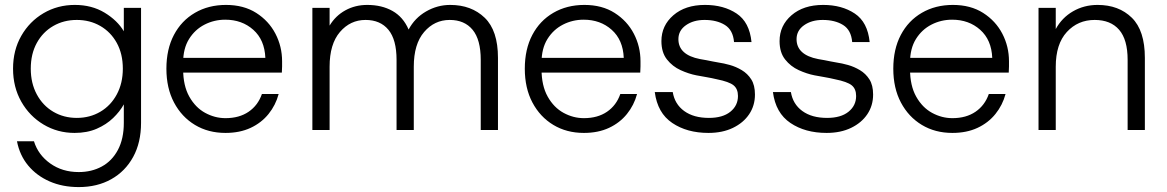

<svg xmlns="http://www.w3.org/2000/svg" viewBox="-20 -528 4739 780"><path d="M300 232Q234 232 181.5 209Q129 186 94.5 144.5Q60 103 49 46H118Q135 101 184 136Q233 171 300 171Q352 171 393.5 148.5Q435 126 459 81Q483 36 483 -29V-104Q467 -75 439.5 -48.5Q412 -22 373 -5Q334 12 283 12Q214 12 157 -22Q100 -56 66.5 -115Q33 -174 33 -249Q33 -324 66.5 -382.5Q100 -441 157 -474.5Q214 -508 284 -508Q353 -508 405 -476.5Q457 -445 483 -401V-496H553V-29Q553 51 521 109.5Q489 168 432 200Q375 232 300 232ZM292 -49Q345 -49 387.5 -74Q430 -99 454.5 -144.5Q479 -190 479 -249Q479 -309 454.5 -353.5Q430 -398 387.5 -422.5Q345 -447 292 -447Q239 -447 196.5 -422.5Q154 -398 129.5 -353.5Q105 -309 105 -249Q105 -190 129.5 -144.5Q154 -99 196.5 -74Q239 -49 292 -49Z M896 12Q826 12 772 -20.5Q718 -53 687 -111.5Q656 -170 656 -249Q656 -328 686.5 -386Q717 -444 772 -476Q827 -508 898 -508Q970 -508 1021 -475.5Q1072 -443 1099 -391Q1126 -339 1126 -279Q1126 -269 1126 -258Q1126 -247 1125 -233H710V-293H1058Q1055 -366 1009 -407Q963 -448 895 -448Q850 -448 811 -428Q772 -408 748 -369.5Q724 -331 724 -274V-247Q724 -180 749 -135.5Q774 -91 813.5 -69.5Q853 -48 896 -48Q952 -48 990 -74Q1028 -100 1044 -146H1112Q1100 -101 1071 -65Q1042 -29 998 -8.5Q954 12 896 12Z M1249 0V-496H1319V-424Q1343 -464 1383 -486Q1423 -508 1472 -508Q1531 -508 1574.5 -483.5Q1618 -459 1640 -408Q1665 -455 1711 -481.5Q1757 -508 1809 -508Q1895 -508 1949 -456Q2003 -404 2003 -293V0H1933V-285Q1933 -367 1900 -407Q1867 -447 1807 -447Q1745 -447 1703 -398Q1661 -349 1661 -257V0H1591V-285Q1591 -367 1558 -407Q1525 -447 1465 -447Q1403 -447 1361 -398Q1319 -349 1319 -257V0Z M2352 12Q2282 12 2228 -20.5Q2174 -53 2143 -111.5Q2112 -170 2112 -249Q2112 -328 2142.5 -386Q2173 -444 2228 -476Q2283 -508 2354 -508Q2426 -508 2477 -475.5Q2528 -443 2555 -391Q2582 -339 2582 -279Q2582 -269 2582 -258Q2582 -247 2581 -233H2166V-293H2514Q2511 -366 2465 -407Q2419 -448 2351 -448Q2306 -448 2267 -428Q2228 -408 2204 -369.5Q2180 -331 2180 -274V-247Q2180 -180 2205 -135.5Q2230 -91 2269.5 -69.5Q2309 -48 2352 -48Q2408 -48 2446 -74Q2484 -100 2500 -146H2568Q2556 -101 2527 -65Q2498 -29 2454 -8.5Q2410 12 2352 12Z M2858 12Q2771 12 2711 -28.5Q2651 -69 2640 -154H2713Q2721 -105 2759.5 -77Q2798 -49 2860 -49Q2916 -49 2947 -74Q2978 -99 2978 -138Q2978 -167 2960 -181.5Q2942 -196 2892 -206Q2871 -211 2850.5 -214.5Q2830 -218 2809 -222Q2778 -228 2745 -243Q2712 -258 2689.5 -286.5Q2667 -315 2667 -361Q2667 -424 2715.5 -466Q2764 -508 2844 -508Q2920 -508 2972.5 -473Q3025 -438 3033 -357H2962Q2958 -406 2925 -426.5Q2892 -447 2842 -447Q2797 -447 2766.5 -425.5Q2736 -404 2736 -369Q2736 -305 2824 -288Q2837 -286 2849.5 -283.5Q2862 -281 2874.5 -278.5Q2887 -276 2899 -274Q2920 -271 2945 -264Q2970 -257 2993.5 -243Q3017 -229 3032 -205.5Q3047 -182 3047 -144Q3047 -99 3023.5 -64Q3000 -29 2957.5 -8.5Q2915 12 2858 12Z M3338 12Q3251 12 3191 -28.5Q3131 -69 3120 -154H3193Q3201 -105 3239.5 -77Q3278 -49 3340 -49Q3396 -49 3427 -74Q3458 -99 3458 -138Q3458 -167 3440 -181.5Q3422 -196 3372 -206Q3351 -211 3330.5 -214.5Q3310 -218 3289 -222Q3258 -228 3225 -243Q3192 -258 3169.5 -286.5Q3147 -315 3147 -361Q3147 -424 3195.5 -466Q3244 -508 3324 -508Q3400 -508 3452.5 -473Q3505 -438 3513 -357H3442Q3438 -406 3405 -426.5Q3372 -447 3322 -447Q3277 -447 3246.5 -425.5Q3216 -404 3216 -369Q3216 -305 3304 -288Q3317 -286 3329.5 -283.5Q3342 -281 3354.5 -278.5Q3367 -276 3379 -274Q3400 -271 3425 -264Q3450 -257 3473.5 -243Q3497 -229 3512 -205.5Q3527 -182 3527 -144Q3527 -99 3503.5 -64Q3480 -29 3437.5 -8.5Q3395 12 3338 12Z M3849 12Q3779 12 3725 -20.5Q3671 -53 3640 -111.5Q3609 -170 3609 -249Q3609 -328 3639.5 -386Q3670 -444 3725 -476Q3780 -508 3851 -508Q3923 -508 3974 -475.5Q4025 -443 4052 -391Q4079 -339 4079 -279Q4079 -269 4079 -258Q4079 -247 4078 -233H3663V-293H4011Q4008 -366 3962 -407Q3916 -448 3848 -448Q3803 -448 3764 -428Q3725 -408 3701 -369.5Q3677 -331 3677 -274V-247Q3677 -180 3702 -135.5Q3727 -91 3766.5 -69.5Q3806 -48 3849 -48Q3905 -48 3943 -74Q3981 -100 3997 -146H4065Q4053 -101 4024 -65Q3995 -29 3951 -8.5Q3907 12 3849 12Z M4199 0V-496H4269V-410Q4294 -456 4339 -482Q4384 -508 4439 -508Q4525 -508 4578 -456Q4631 -404 4631 -293V0H4561V-285Q4561 -367 4526.5 -407Q4492 -447 4427 -447Q4359 -447 4314 -398Q4269 -349 4269 -257V0Z"/></svg>

Font: Host Grotesk Light
Style: Regular
Weight: 300
Designer: Doukan Karapınar
Foundry: Element Type
Version: Version 1.003